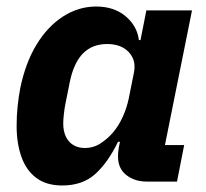

<svg xmlns="http://www.w3.org/2000/svg" viewBox="-20 -557 631 589"><path d="M523 0H430Q393 0 367.5 -20Q342 -40 342 -77Q342 -85 343 -94Q344 -103 345 -107L348 -122H342Q311 -58 272 -23Q233 12 171 12Q122 12 91 -11.5Q60 -35 45.5 -76.5Q31 -118 31 -170Q31 -202 34 -230.5Q37 -259 42 -286Q58 -364 92 -420Q126 -476 173.5 -506.5Q221 -537 275 -537Q330 -537 365.5 -507Q401 -477 406 -434H411L429 -525H569L486 -112H545ZM240 -103Q267 -103 289 -117.5Q311 -132 327 -151Q344 -171 356.5 -198.5Q369 -226 375 -255L391 -335Q396 -360 387 -379.5Q378 -399 358 -410.5Q338 -422 309 -422Q263 -422 234.5 -393Q206 -364 194 -305L180 -235Q178 -225 176 -207.5Q174 -190 174 -178Q174 -155 182 -138Q190 -121 205 -112Q220 -103 240 -103Z"/></svg>

Font: IBM Plex Sans
Style: Italic
Weight: 400
Italic angle: -11.31°
Designer: Mike Abbink, Paul van der Laan, Pieter van Rosmalen
Foundry: Bold Monday
Version: Version 3.201